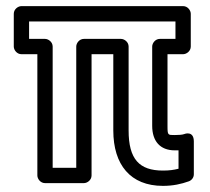

<svg xmlns="http://www.w3.org/2000/svg" viewBox="-20 -573 687 627"><path d="M512 -16C435 -16 400 -53 400 -147V-421C400 -436 386 -446 375 -446H254C239 -446 229 -432 229 -421V-25H152V-421C152 -436 138 -446 127 -446H75V-503H553V-446H502C487 -446 477 -432 477 -421V-162C477 -113 502 -82 551 -82H563V-22C547 -18 533 -16 512 -16ZM512 34C545 34 572 28 597 19C607 15 613 6 613 -4V-111C613 -147 583 -136 581 -135C576 -133 564 -132 551 -132C528 -132 527 -131 527 -162V-396H578C589 -396 603 -406 603 -421V-528C603 -539 593 -553 578 -553H50C39 -553 25 -543 25 -528V-421C25 -410 35 -396 50 -396H102V0C102 11 112 25 127 25H254C265 25 279 15 279 0V-396H350V-147C350 -35 406 34 512 34Z"/></svg>

Font: Asimov
Style: NarOu
Weight: 500
Designer: Google
Version: Version 2.000980; 2014